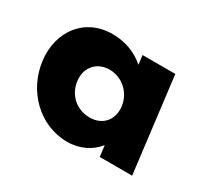

<svg xmlns="http://www.w3.org/2000/svg" viewBox="-113 -706 973 898"><g transform="rotate(30 373.5 -256.5)"><path d="M42.1 -256C60.5 -106 180.3 15 330.3 15C400.3 15 456.5 -16 489.4 -58H491.4L498.5 0H673.5L610.5 -513H433.5L439.5 -464C392.5 -505 332.7 -528 263.7 -528C113.7 -528 23.6 -406 42.1 -256ZM230.1 -256C221.3 -327 268.2 -377 335.2 -377C401.2 -377 460.3 -327 469.1 -256C477.7 -186 433.8 -136 364.8 -136C292.8 -136 238.7 -186 230.1 -256Z"/></g></svg>

Font: Hussar
Style: BdOpOblOne
Weight: 700
Foundry: Cannot Into Space Fonts
Version: Version 2.00